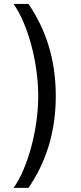

<svg xmlns="http://www.w3.org/2000/svg" viewBox="-20 -781 402 949"><path d="M255.7 -306.8C255.7 -485.8 207.4 -634.9 120.7 -761.4H46.9C115.1 -667.6 169 -475.9 169 -306.8C169 -137.8 115.1 54 46.9 147.7H120.7C207.4 21.3 255.7 -127.8 255.7 -306.8Z"/></svg>

Font: Riot Sans 2.0
Style: Regular
Weight: 400
Designer: Rasmus Andersson
Foundry: rsms
Version: Version 3.006;hotconv 1.0.109;makeotfexe 2.5.65596